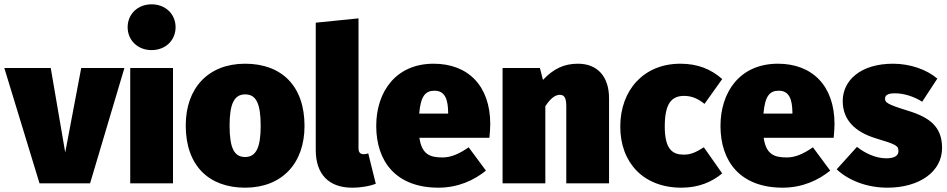

<svg xmlns="http://www.w3.org/2000/svg" viewBox="-35 -849 4387 889"><path d="M541 -534H341L267 -143L200 -534H-15L148 0H382Z M667 -829C602 -829 556 -783 556 -723C556 -663 602 -617 667 -617C732 -617 778 -663 778 -723C778 -783 732 -829 667 -829ZM766 -534H568V0H766Z M1100 -554C930 -554 825 -442 825 -268C825 -82 932 20 1100 20C1270 20 1375 -92 1375 -266C1375 -452 1268 -554 1100 -554ZM1100 -412C1150 -412 1172 -372 1172 -266C1172 -165 1150 -122 1100 -122C1050 -122 1028 -162 1028 -268C1028 -369 1050 -412 1100 -412Z M1595 20C1640 20 1679 12 1705 2L1670 -139C1665 -137 1658 -135 1649 -135C1633 -135 1625 -144 1625 -162V-764L1427 -744V-154C1427 -43 1487 20 1595 20Z M2235 -274C2235 -453 2131 -554 1973 -554C1796 -554 1707 -422 1707 -266C1707 -101 1799 20 1995 20C2088 20 2162 -16 2215 -59L2135 -167C2089 -135 2052 -120 2014 -120C1956 -120 1918 -134 1907 -211H2231C2233 -230 2235 -257 2235 -274ZM2040 -323H1906C1913 -405 1935 -429 1977 -429C2028 -429 2039 -384 2040 -330Z M2641 -554C2577 -554 2528 -531 2479 -479L2465 -534H2292V0H2490V-357C2513 -393 2536 -410 2557 -410C2575 -410 2587 -400 2587 -358V0H2785V-394C2785 -496 2730 -554 2641 -554Z M3115 -554C2946 -554 2837 -432 2837 -263C2837 -96 2944 20 3120 20C3200 20 3260 -6 3309 -46L3224 -167C3187 -144 3164 -133 3131 -133C3080 -133 3043 -156 3043 -263C3043 -371 3075 -405 3133 -405C3165 -405 3195 -394 3227 -368L3309 -483C3258 -528 3197 -554 3115 -554Z M3829 -274C3829 -453 3725 -554 3567 -554C3390 -554 3301 -422 3301 -266C3301 -101 3393 20 3589 20C3682 20 3756 -16 3809 -59L3729 -167C3683 -135 3646 -120 3608 -120C3550 -120 3512 -134 3501 -211H3825C3827 -230 3829 -257 3829 -274ZM3634 -323H3500C3507 -405 3529 -429 3571 -429C3622 -429 3633 -384 3634 -330Z M4100 -554C3950 -554 3867 -477 3867 -381C3867 -295 3922 -238 4022 -208C4114 -180 4125 -175 4125 -149C4125 -127 4104 -116 4069 -116C4020 -116 3971 -139 3933 -169L3839 -65C3894 -13 3980 20 4074 20C4222 20 4327 -54 4327 -164C4327 -261 4271 -305 4170 -336C4069 -367 4063 -375 4063 -393C4063 -407 4075 -417 4108 -417C4151 -417 4197 -402 4235 -378L4305 -485C4256 -527 4179 -554 4100 -554Z"/></svg>

Font: Fira Sans Heavy
Style: Regular
Weight: 900
Designer: bBox Type GmbH & Carrois Corporate GbR & Edenspiekermann AG
Foundry: bBox Type GmbH & Carrois Corporate GbR & Edenspiekermann AG
Version: Version 4.300;PS 004.300;hotconv 1.0.88;makeotf.lib2.5.64775